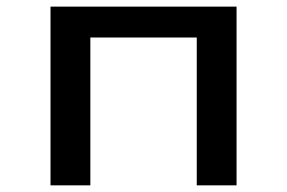

<svg xmlns="http://www.w3.org/2000/svg" viewBox="-20 -557 863 577"><path d="M131.8 -537.1H690.9V0H571.3V-444.3H251.5V0H131.8Z"/></svg>

Font: Squarish Sans CT
Style: Regular
Weight: 400
Version: Version 0.9